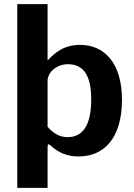

<svg xmlns="http://www.w3.org/2000/svg" viewBox="-20 -743 643 924"><path d="M209 -723H63V161H209V-34C209 -52 213 -52 227 -40C264 -6 307 10 358 10C478 10 567 -75 567 -263C567 -442 480 -527 366 -527C286 -527 243 -488 209 -452ZM209 -133V-354C209 -394 251 -434 307 -434C373 -434 419 -392 419 -265C419 -133 374 -83 305 -83C265 -83 235 -103 209 -133Z"/></svg>

Font: United Sans
Style: Bold
Weight: 700
Designer: Pablo Impallari, Rodrigo Fuenzalida (Modified by Dan O. Williams)
Version: Version 1.000;PS 001.000;hotconv 1.0.88;makeotf.lib2.5.64775